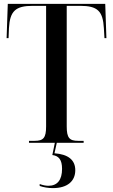

<svg xmlns="http://www.w3.org/2000/svg" viewBox="-20 -734 581 987"><path d="M129 0H262L249 63C282 67 299 87 299 134C299 191 275 221 229 221C215 221 200 218 184 212V222C204 229 228 233 252 233C327 233 367 197 367 141C367 88 330 59 260 54L272 0H410V-10H382C337 -10 323 -25 323 -84V-704H392C482 -704 509 -677 514 -589L517 -538H527L521 -714H20L14 -538H24L26 -589C31 -677 59 -704 149 -704H217V-84C217 -25 203 -10 158 -10H129Z"/></svg>

Font: Noto Serif Display Condensed Medium
Style: Regular
Weight: 500
Width: 3
Designer: Monotype Design Team
Foundry: Monotype Imaging Inc.
Version: Version 2.009